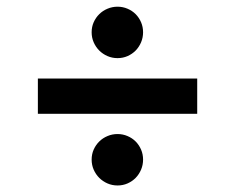

<svg xmlns="http://www.w3.org/2000/svg" viewBox="-20 -580 713 582"><path d="M94.8 -342H577.8V-235.1H94.8ZM336.3 -559.7Q352.3 -559.7 366.5 -553.6Q380.7 -547.6 391.2 -537.1Q401.6 -526.6 407.7 -512.4Q413.7 -498.2 413.7 -482.2Q413.7 -466.3 407.7 -451.9Q401.6 -437.5 391.2 -426.8Q380.7 -416.2 366.7 -410Q352.6 -403.8 336.3 -403.8Q320 -403.8 305.8 -410Q291.5 -416.2 280.9 -426.8Q270.2 -437.5 264 -451.7Q257.8 -465.9 257.8 -482.2Q257.8 -498.6 264 -512.6Q270.2 -526.6 280.9 -537.1Q291.5 -547.6 305.9 -553.6Q320.3 -559.7 336.3 -559.7ZM336.3 -173.7Q352.3 -173.7 366.5 -167.6Q380.7 -161.6 391.2 -151.1Q401.6 -140.6 407.7 -126.4Q413.7 -112.2 413.7 -96.2Q413.7 -80.3 407.7 -65.9Q401.6 -51.5 391.2 -40.8Q380.7 -30.2 366.7 -24Q352.6 -17.8 336.3 -17.8Q320 -17.8 305.8 -24Q291.5 -30.2 280.9 -40.8Q270.2 -51.5 264 -65.7Q257.8 -79.9 257.8 -96.2Q257.8 -112.6 264 -126.6Q270.2 -140.6 280.9 -151.1Q291.5 -161.6 305.9 -167.6Q320.3 -173.7 336.3 -173.7Z"/></svg>

Font: Inter P Semi Bold
Style: Regular
Weight: 600
Designer: Rasmus Andersson
Foundry: rsms
Version: Version 3.018;git-588b23468